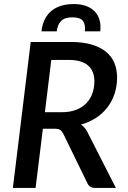

<svg xmlns="http://www.w3.org/2000/svg" viewBox="-20 -927 632 947"><path d="M284 -373.5Q324.5 -373.5 355 -385.2Q385.5 -397 405.5 -417.5Q425.5 -438 435.5 -466Q445.5 -494 445.5 -526.5Q445.5 -577 414 -604.2Q382.5 -631.5 318.5 -631.5H233L201.5 -373.5ZM328.5 -720Q388.5 -720 431.8 -707.2Q475 -694.5 503 -671.5Q531 -648.5 544.2 -616.2Q557.5 -584 557.5 -544.5Q557.5 -502 545.2 -464.8Q533 -427.5 510 -397.5Q487 -367.5 453.8 -345.8Q420.5 -324 379 -312.5Q398.5 -300 410.5 -277L551.5 0H451Q421 0 411 -23.5L291.5 -268.5Q285 -281 276.2 -286.5Q267.5 -292 249.5 -292H191.5L155.5 0H43.5L131.5 -720ZM344.5 -907Q378 -907 403.8 -897.8Q429.5 -888.5 446.5 -871.2Q463.5 -854 470.8 -829Q478 -804 474.5 -772.5H398.5Q402.5 -805.5 389.2 -823.5Q376 -841.5 337 -841.5Q298.5 -841.5 281 -823.2Q263.5 -805 260 -772.5H184.5Q188.5 -807 201.2 -832.2Q214 -857.5 234.8 -874.2Q255.5 -891 283.2 -899Q311 -907 344.5 -907Z"/></svg>

Font: Lato SemiBold
Style: Italic
Weight: 600
Italic angle: -7°
Designer: Lukasz Dziedzic with Adam Twardoch and Botio Nikoltchev
Foundry: tyPoland Lukasz Dziedzic
Version: Version 2.015; 2015-08-06; http://www.latofonts.com/